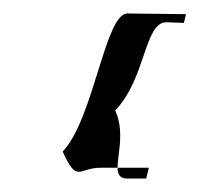

<svg xmlns="http://www.w3.org/2000/svg" viewBox="-20 -391 296 285"><path d="M73 -166C119 -214 136 -371 169 -371L256 -370L253 -357L227 -358C194 -358 197 -275 151 -227C173 -179 136 -126 169 -126H197L201 -142H129C96 -142 95 -118 73 -166Z"/></svg>

Font: Interstorm
Style: Obl
Weight: 400
Version: Version 0.7